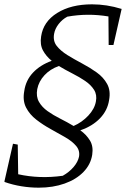

<svg xmlns="http://www.w3.org/2000/svg" viewBox="-56 -670 582 887"><path d="M123 197Q83 197 43 190.5Q3 184 -34 171V170H-36L4 -6L26 -2L28 135Q127 157 234 142Q264 125 284 101.5Q304 78 309 54Q314 26 296 4.5Q278 -17 246 -35.5Q214 -54 178.5 -73.5Q143 -93 112 -117Q81 -141 64.5 -173Q48 -205 56 -249Q63 -299 96.5 -334.5Q130 -370 183 -389Q157 -410 142.5 -437Q128 -464 134 -502Q144 -570 208 -610Q272 -650 369 -650Q437 -650 505 -629H506L468 -462H446L445 -594Q349 -610 255 -593Q231 -580 214.5 -558.5Q198 -537 194 -514Q188 -481 206 -458Q224 -435 255.5 -415.5Q287 -396 323 -377Q359 -358 390.5 -335.5Q422 -313 439 -282Q456 -251 448 -208Q441 -160 406 -123.5Q371 -87 315 -68Q343 -48 359.5 -21Q376 6 370 45Q363 90 329.5 124.5Q296 159 242.5 178Q189 197 123 197ZM116 -258Q110 -224 124 -199.5Q138 -175 164 -156.5Q190 -138 222 -122Q254 -106 284 -88Q323 -105 352 -136Q381 -167 387 -201Q393 -232 378.5 -255Q364 -278 337.5 -296Q311 -314 278.5 -330.5Q246 -347 216 -365Q176 -351 149.5 -322.5Q123 -294 116 -258Z"/></svg>

Font: Piazzolla SC Light
Style: Italic
Weight: 300
Italic angle: -11.3°
Designer: Juan Pablo del Peral
Foundry: Huerta Tipografica
Version: Version 1.330